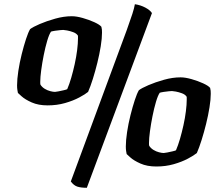

<svg xmlns="http://www.w3.org/2000/svg" viewBox="-20 -785 1038 911"><path d="M206 -285Q162 -285 130.5 -299Q99 -313 82.5 -328Q66 -343 65 -344Q64 -349 62.5 -358Q61 -367 61 -380Q61 -409 67 -448.5Q73 -488 83 -528Q93 -568 103.5 -600Q114 -632 123 -647Q136 -657 168.5 -671Q201 -685 242 -696.5Q283 -708 321 -708Q343 -708 373 -699.5Q403 -691 428 -679.5Q453 -668 461 -658Q463 -651 463.5 -644.5Q464 -638 464 -630Q464 -603 458 -565.5Q452 -528 442 -487.5Q432 -447 420.5 -410.5Q409 -374 398 -349Q385 -338 356 -322.5Q327 -307 288.5 -296Q250 -285 206 -285ZM241 -349Q245 -349 257.5 -351.5Q270 -354 283 -357Q296 -360 299 -362Q309 -385 318 -416Q327 -447 334.5 -481Q342 -515 346 -547Q350 -579 350 -602Q350 -608 350 -612Q350 -616 349 -617Q342 -627 327 -632.5Q312 -638 298.5 -640.5Q285 -643 280 -643Q277 -643 265.5 -642Q254 -641 241 -639Q228 -637 222 -635Q213 -622 204 -591.5Q195 -561 187.5 -523.5Q180 -486 175.5 -452Q171 -418 171 -398Q171 -394 171 -389.5Q171 -385 172 -383Q180 -371 192.5 -363.5Q205 -356 218.5 -352.5Q232 -349 241 -349ZM392 106Q364 106 347 100.5Q330 95 316 76L534 -514Q564 -594 581.5 -642.5Q599 -691 608 -719Q617 -747 620 -765Q647 -761 669.5 -749Q692 -737 701 -723ZM722 5Q678 5 646.5 -9Q615 -23 598.5 -38Q582 -53 581 -54Q580 -59 578.5 -68Q577 -77 577 -90Q577 -119 583 -158.5Q589 -198 599 -238Q609 -278 619.5 -310Q630 -342 639 -357Q652 -367 684.5 -381Q717 -395 758 -406.5Q799 -418 837 -418Q859 -418 889 -409.5Q919 -401 944 -389.5Q969 -378 977 -368Q979 -361 979.5 -354.5Q980 -348 980 -340Q980 -313 974 -275.5Q968 -238 958 -197.5Q948 -157 936.5 -120.5Q925 -84 914 -59Q901 -48 872 -32.5Q843 -17 804.5 -6Q766 5 722 5ZM757 -59Q761 -59 773.5 -61.5Q786 -64 799 -67Q812 -70 815 -72Q825 -95 834 -126Q843 -157 850.5 -191Q858 -225 862 -257Q866 -289 866 -312Q866 -318 866 -322Q866 -326 865 -327Q858 -337 843 -342.5Q828 -348 814.5 -350.5Q801 -353 796 -353Q793 -353 781.5 -352Q770 -351 757 -349Q744 -347 738 -345Q729 -332 720 -301.5Q711 -271 703.5 -233.5Q696 -196 691.5 -162Q687 -128 687 -108Q687 -104 687 -99.5Q687 -95 688 -93Q696 -81 708.5 -73.5Q721 -66 734.5 -62.5Q748 -59 757 -59Z"/></svg>

Font: Texturina 12pt Black
Style: Italic
Weight: 900
Italic angle: -11°
Designer: Guillermo Torres Carreño
Foundry: Omnibus-Type
Version: Version 1.002